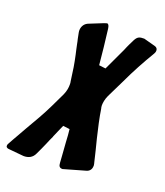

<svg xmlns="http://www.w3.org/2000/svg" viewBox="-152 -805 771 898"><g transform="rotate(20 233.5 -356.5)"><path d="M371 -34C389 -39 395 -54 395 -67C395 -70 394 -74 393 -80V-79C384 -117 375 -155 365 -193C354 -239 343 -286 336 -333V-331C335 -336 334 -341 334 -346C334 -359 337 -378 346 -397L390 -487C417 -545 448 -602 481 -657C484 -662 486 -667 486 -674C486 -678 485 -688 470 -692L414 -707C391 -707 380 -704 369 -681V-683C369 -681 368 -679 367 -677L358 -659C353 -648 348 -638 343 -625L291 -514L258 -518C253 -576 246 -634 239 -692C237 -707 233 -715 226 -715C225 -715 221 -713 213 -711L141 -682C122 -673 115 -655 115 -640C115 -638 115 -634 116 -629L122 -599C124 -591 126 -583 127 -576C131 -558 134 -542 138 -526C142 -508 146 -487 149 -469L159 -398V-400C160 -396 160 -390 160 -384C160 -372 158 -354 149 -334L116 -265C93 -217 66 -171 39 -125C31 -110 22 -95 13 -79C4 -64 -5 -47 -14 -31C-17 -27 -19 -22 -19 -16C-19 -13 -18 -6 -3 -5L71 2C94 2 114 -6 125 -31C134 -49 142 -68 151 -88C157 -102 163 -117 170 -131L169 -130C177 -150 189 -175 197 -194L230 -190C232 -175 234 -149 235 -126C237 -103 238 -80 240 -57L242 -27C243 -11 247 -3 263 -3C263 -3 264 -3 266 -4Z"/></g></svg>

Font: Bangerz
Style: Regular
Weight: 400
Designer: vernon adams
Foundry: Vernon Adams
Version: Version 2.10;December 28, 2023;FontCreator 13.0.0.2683 64-bi